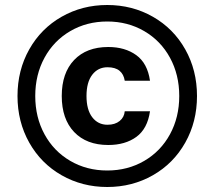

<svg xmlns="http://www.w3.org/2000/svg" viewBox="-20 -736 858 768"><path d="M50 -352Q50 -455 97 -538.5Q144 -622 226.5 -669Q309 -716 409 -716Q509 -716 591.5 -669Q674 -622 721 -538.5Q768 -455 768 -352Q768 -249 721 -165.5Q674 -82 591.5 -35Q509 12 409 12Q309 12 226.5 -35Q144 -82 97 -165.5Q50 -249 50 -352ZM697 -352Q697 -437 660 -505Q623 -573 557 -611.5Q491 -650 409 -650Q327 -650 261 -611.5Q195 -573 158 -505Q121 -437 121 -352Q121 -267 158 -199Q195 -131 261 -92.5Q327 -54 409 -54Q491 -54 557 -92.5Q623 -131 660 -199Q697 -267 697 -352ZM227 -352Q227 -444 276.5 -496Q326 -548 413 -548Q480 -548 525 -515.5Q570 -483 580 -413H479Q475 -439 458 -453Q441 -467 410 -467Q372 -467 349 -437Q326 -407 326 -352Q326 -297 349 -267Q372 -237 410 -237Q440 -237 458.5 -252Q477 -267 479 -291H580Q570 -221 525.5 -188.5Q481 -156 413 -156Q326 -156 276.5 -208Q227 -260 227 -352Z"/></svg>

Font: CBA Beacon Sans Bold
Style: Regular
Weight: 700
Designer: Wei Huang
Foundry: Wei Huang
Version: Version 1.002